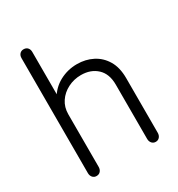

<svg xmlns="http://www.w3.org/2000/svg" viewBox="-175 -845 902 971"><g transform="rotate(-30 275.5 -360.0)"><path d="M106 10Q92 10 83.5 0Q75 -10 75 -25V-696Q75 -711 83.5 -720.5Q92 -730 106 -730Q121 -730 129.5 -720.5Q138 -711 138 -696V-412L126 -430Q154 -480 201 -505Q248 -530 302 -530Q352 -530 393 -509Q434 -488 458.5 -447Q483 -406 483 -344V-25Q483 -10 474.5 0Q466 10 452 10Q438 10 429.5 0Q421 -10 421 -25V-342Q421 -405 385 -438.5Q349 -472 292 -472Q251 -472 215.5 -454Q180 -436 159 -404.5Q138 -373 138 -332V-25Q138 -10 129.5 0Q121 10 106 10Z"/></g></svg>

Font: National Park Light
Style: Regular
Weight: 300
Designer: Andrea Herstowski, Ben Hoepner
Version: Version 1.009